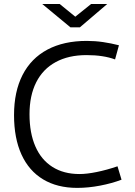

<svg xmlns="http://www.w3.org/2000/svg" viewBox="-20 -914 662 944"><path d="M359.7 9.8Q261.5 9.8 191.8 -32.2Q122.1 -74.2 85.5 -154.5Q49 -234.9 49 -348.1Q49 -463.4 90.9 -545.4Q132.9 -627.4 213.3 -670.2Q293.7 -712.9 406.6 -712.9Q447.3 -712.9 486.8 -707.1Q526.2 -701.3 564.8 -691.4L545.7 -621.8Q517.6 -632.3 482.4 -637.7Q447.3 -643.1 405.6 -643.1Q317 -643.1 254 -608.8Q190.9 -574.6 158 -509.3Q125.1 -444 125.1 -352.1Q125.1 -260.1 153.9 -194.2Q182.6 -128.2 237.9 -93.3Q293.1 -58.3 371 -58.3Q406.7 -58.3 455.6 -68.3Q504.4 -78.2 557.7 -96.4L577.5 -30.5Q530.8 -12.6 472.5 -1.4Q414.3 9.8 359.7 9.8ZM187.6 -894.4H273.4L350.2 -831.9L427.9 -894.4H507.3L372.9 -779.7H326.2Z"/></svg>

Font: DavidDev Light
Style: Regular
Weight: 300
Designer: David.dev
Foundry: David.dev
Version: Version 1.001;FEAKit 1.0